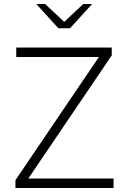

<svg xmlns="http://www.w3.org/2000/svg" viewBox="-20 -937 640 957"><path d="M57 0V-39L473 -653H61V-700H537V-661L121 -47H546V0ZM271 -796 161 -917H205L300 -828L395 -917H439L329 -796Z"/></svg>

Font: Red Hat Mono VF Light
Style: Regular
Weight: 300
Monospace: yes
Designer: Pentagram, MCKL
Foundry: Pentagram, MCKL
Version: Version 1.023